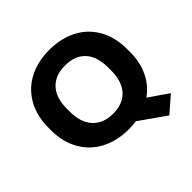

<svg xmlns="http://www.w3.org/2000/svg" viewBox="-208 -918 1247 1247"><g transform="rotate(-45 415.0 -294.5)"><path d="M51.3 -341.8V-368.7Q51.3 -475.6 97.2 -555.9Q143.1 -636.2 224.6 -678.5Q306.2 -720.7 412.1 -720.7Q519 -720.7 600.8 -678.5Q682.6 -636.2 728.3 -555.9Q773.9 -475.6 773.9 -368.7V-341.8Q773.9 -246.6 739 -173.8Q704.1 -101.1 639.2 -55.2L772.5 36.6L663.1 131.8L482.4 4.9Q451.2 9.8 413.1 9.8Q307.6 9.8 225.8 -32.5Q144 -74.7 97.7 -154.8Q51.3 -234.9 51.3 -341.8ZM223.1 -369.6V-341.8Q223.1 -242.7 273.4 -188.2Q323.7 -133.8 413.1 -133.8Q503.9 -133.8 553 -188Q602.1 -242.2 602.1 -341.8V-369.6Q602.1 -470.7 552.7 -523.7Q503.4 -576.7 412.1 -576.7Q322.3 -576.7 272.7 -523.2Q223.1 -469.7 223.1 -369.6Z"/></g></svg>

Font: Bert Sans Black
Style: Regular
Weight: 900
Designer: Christian Robertson, Adam Twardoch, & Cristiano Sobral
Foundry: Google
Version: Version 12.135;January 10, 2020;FontCreator 12.0.0.2547 64-b